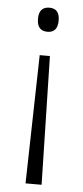

<svg xmlns="http://www.w3.org/2000/svg" viewBox="-53 -568 340 786"><g transform="rotate(5 117.0 -175.5)"><path d="M160 -489Q160 -439 118 -439Q75 -439 75 -489Q75 -538 118 -538Q160 -538 160 -489ZM95 -341H137L149 187H83Z"/></g></svg>

Font: Noto Sans Thai Looped SemiCondensed Light
Style: Regular
Weight: 300
Width: 4
Designer: Sasikarn Vongin, Ben Mitchell
Foundry: The Fontpad Ltd
Version: Version 1.001; ttfautohint (v1.8.4.7-5d5b)